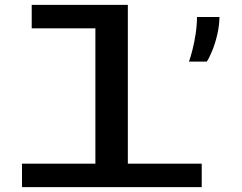

<svg xmlns="http://www.w3.org/2000/svg" viewBox="-20 -770 996 790"><path d="M70.5 0V-96.5H372.5V-653.5H110.5V-750H506V-96.5H810V0ZM757.5 -516.5Q764.5 -535.5 772.2 -566.2Q780 -597 785.2 -632.2Q790.5 -667.5 790.5 -700H883Q882.5 -664.5 874.2 -628.8Q866 -593 854 -563.2Q842 -533.5 831 -516.5Z"/></svg>

Font: Trispace Expanded Medium
Style: Regular
Weight: 500
Width: 7
Designer: Tyler Finck
Foundry: Etcetera Type Company
Version: Version 1.210; ttfautohint (v1.8.3)